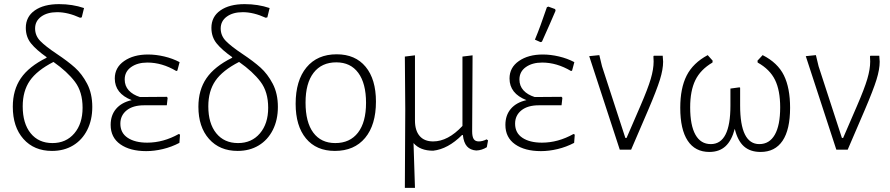

<svg xmlns="http://www.w3.org/2000/svg" viewBox="-20 -725 4312 930"><path d="M255 -464Q309 -428 343 -397.5Q377 -367 402 -319.5Q427 -272 427 -207Q427 -144 402.5 -95.5Q378 -47 334 -20.5Q290 6 232 6Q145 6 93.5 -52Q42 -110 42 -208Q42 -289 81 -346Q120 -403 205 -445L206 -448Q156 -483 130.5 -514.5Q105 -546 105 -590Q105 -644 148.5 -674.5Q192 -705 266 -705Q331 -705 387 -686L376 -641L368 -639Q309 -666 257 -666Q209 -666 179.5 -644.5Q150 -623 150 -587Q150 -552 175.5 -526Q201 -500 255 -464ZM380 -203Q380 -280 343 -329Q306 -378 239 -425Q159 -384 124.5 -334Q90 -284 90 -210Q90 -127 128.5 -79.5Q167 -32 234 -32Q300 -32 340 -79Q380 -126 380 -203Z M852 -73 849 -33Q811 -13 769 -3Q727 7 688 7Q610 7 563 -26Q516 -59 516 -120Q516 -167 542.5 -198Q569 -229 618 -240Q536 -272 536 -345Q536 -398 581.5 -429.5Q627 -461 697 -461Q735 -461 775.5 -451.5Q816 -442 850 -424L839 -383L834 -381Q765 -422 694 -422Q646 -422 615 -400Q584 -378 584 -340Q584 -309 603.5 -287.5Q623 -266 658 -255L788 -256L792 -251L788 -215H678Q624 -215 593.5 -190.5Q563 -166 563 -126Q563 -81 598.5 -57.5Q634 -34 693 -34Q771 -34 846 -76Z M1154 -464Q1208 -428 1242 -397.5Q1276 -367 1301 -319.5Q1326 -272 1326 -207Q1326 -144 1301.5 -95.5Q1277 -47 1233 -20.5Q1189 6 1131 6Q1044 6 992.5 -52Q941 -110 941 -208Q941 -289 980 -346Q1019 -403 1104 -445L1105 -448Q1055 -483 1029.5 -514.5Q1004 -546 1004 -590Q1004 -644 1047.5 -674.5Q1091 -705 1165 -705Q1230 -705 1286 -686L1275 -641L1267 -639Q1208 -666 1156 -666Q1108 -666 1078.5 -644.5Q1049 -623 1049 -587Q1049 -552 1074.5 -526Q1100 -500 1154 -464ZM1279 -203Q1279 -280 1242 -329Q1205 -378 1138 -425Q1058 -384 1023.5 -334Q989 -284 989 -210Q989 -127 1027.5 -79.5Q1066 -32 1133 -32Q1199 -32 1239 -79Q1279 -126 1279 -203Z M1801 -233Q1801 -120 1748.5 -57Q1696 6 1602 6Q1512 6 1462 -54.5Q1412 -115 1412 -222Q1412 -335 1464.5 -398.5Q1517 -462 1611 -462Q1701 -462 1751 -401.5Q1801 -341 1801 -233ZM1460 -228Q1460 -133 1497.5 -82.5Q1535 -32 1604 -32Q1675 -32 1714 -82.5Q1753 -133 1753 -227Q1753 -321 1715.5 -372Q1678 -423 1609 -423Q1538 -423 1499 -372.5Q1460 -322 1460 -228Z M2344 -45 2338 -12Q2314 3 2287 4Q2258 2 2242 -16Q2226 -34 2222 -71H2218Q2150 -3 2078 5Q2015 5 1983 -32L1990 185H1941L1943 -195L1941 -451L1990 -457V-141Q1990 -93 2012.5 -66.5Q2035 -40 2078 -40Q2150 -40 2220 -115V-451L2269 -457L2267 -89Q2267 -63 2274.5 -51.5Q2282 -40 2299 -40Q2317 -40 2337 -50Z M2764 -73 2761 -33Q2723 -13 2681 -3Q2639 7 2600 7Q2522 7 2475 -26Q2428 -59 2428 -120Q2428 -167 2454.5 -198Q2481 -229 2530 -240Q2448 -272 2448 -345Q2448 -398 2493.5 -429.5Q2539 -461 2609 -461Q2647 -461 2687.5 -451.5Q2728 -442 2762 -424L2751 -383L2746 -381Q2677 -422 2606 -422Q2558 -422 2527 -400Q2496 -378 2496 -340Q2496 -309 2515.5 -287.5Q2535 -266 2570 -255L2700 -256L2704 -251L2700 -215H2590Q2536 -215 2505.5 -190.5Q2475 -166 2475 -126Q2475 -81 2510.5 -57.5Q2546 -34 2605 -34Q2683 -34 2758 -76ZM2636 -693 2669 -681 2671 -673Q2646 -614 2605 -523L2598 -521L2571 -533Q2597 -595 2629 -690Z M3192 -426Q3192 -389 3176.5 -339Q3161 -289 3120 -193L3037 0H2982L2834 -453L2883 -458L2896 -404L3009 -57H3015L3082 -212Q3118 -295 3132 -342.5Q3146 -390 3146 -427Q3146 -444 3145 -452L3147 -455H3190Q3192 -435 3192 -426Z M3807 -203Q3807 -97 3770.5 -43Q3734 11 3664 11Q3614 11 3583.5 -16Q3553 -43 3539 -101Q3524 -44 3494 -16.5Q3464 11 3416 11Q3347 11 3311 -43.5Q3275 -98 3275 -203Q3275 -298 3306 -359Q3337 -420 3408 -458L3432 -431L3431 -422Q3373 -388 3348 -336.5Q3323 -285 3323 -205Q3323 -118 3348.5 -72.5Q3374 -27 3423 -27Q3518 -27 3518 -213V-296L3562 -302L3565 -300V-214Q3565 -27 3658 -27Q3707 -27 3733 -72.5Q3759 -118 3759 -205Q3759 -287 3734 -338Q3709 -389 3650 -422L3649 -431L3674 -458Q3747 -421 3777 -360Q3807 -299 3807 -203Z M4241 -426Q4241 -389 4225.5 -339Q4210 -289 4169 -193L4086 0H4031L3883 -453L3932 -458L3945 -404L4058 -57H4064L4131 -212Q4167 -295 4181 -342.5Q4195 -390 4195 -427Q4195 -444 4194 -452L4196 -455H4239Q4241 -435 4241 -426Z"/></svg>

Font: Luna Sans Light
Style: Regular
Weight: 300
Designer: Juan Pablo del Peral
Foundry: Huerta Tipografica
Version: Version 2.001; ttfautohint (v1.5)